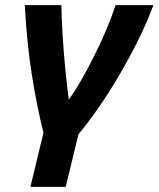

<svg xmlns="http://www.w3.org/2000/svg" viewBox="-20 -546 620 751"><path d="M99 185 150 -27Q125 -126 105 -250.5Q85 -375 77 -526H220Q221 -472 225 -406.5Q229 -341 235.5 -275.5Q242 -210 249 -156Q273 -189 299.5 -235.5Q326 -282 351.5 -333.5Q377 -385 398 -435Q419 -485 432 -526H580Q554 -456 518.5 -385Q483 -314 443.5 -247Q404 -180 363.5 -122Q323 -64 287 -21L237 185Z"/></svg>

Font: Ubuntu Sans Mono
Style: Bold Italic
Weight: 700
Italic angle: -13.5°
Monospace: yes
Designer: Dalton Maag Ltd
Foundry: Dalton Maag Ltd
Version: Version 1.006